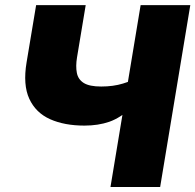

<svg xmlns="http://www.w3.org/2000/svg" viewBox="-20 -748 781 768"><path d="M317.9 -245.6Q237.8 -245.6 180.4 -271.2Q123 -296.9 97.2 -352.8Q71.3 -408.7 86.4 -499L124.5 -727.5H322.8L288.1 -518.6Q282.2 -482.9 287.4 -456.5Q292.5 -430.2 315.2 -416Q337.9 -401.9 384.8 -401.9Q433.1 -401.9 471.9 -413.8Q510.7 -425.8 533.2 -439L513.7 -323.2Q461.9 -276.4 417.5 -261Q373 -245.6 317.9 -245.6ZM421.9 0 542.5 -727.5H741.2L620.6 0Z"/></svg>

Font: Inter 18pt Black
Style: Italic
Weight: 900
Italic angle: -9.3988°
Designer: Rasmus Andersson
Foundry: rsms
Version: Version 4.001;git-66647c0bb